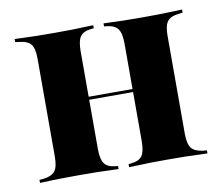

<svg xmlns="http://www.w3.org/2000/svg" viewBox="-55 -484 636 549"><g transform="rotate(-10 262.5 -209.0)"><path d="M388.7 -2.4Q364.5 -2.4 339.5 -2Q314.5 -1.6 278.2 0V-8.9L285.5 -9.7Q308.9 -12.1 317.7 -24.6Q326.6 -37.1 326.6 -66.9V-208.9H451.6V-66.9Q451.6 -37.1 460.9 -25Q470.2 -12.9 494.4 -9.7L505.6 -8.9V0Q467.7 -1.6 441.5 -2Q415.3 -2.4 388.7 -2.4ZM136.3 -2.4Q110.5 -2.4 83.9 -2Q57.3 -1.6 19.4 0V-8.9L30.6 -9.7Q55.6 -12.9 64.9 -25Q74.2 -37.1 74.2 -66.9V-350.8Q74.2 -380.6 64.9 -392.7Q55.6 -404.8 30.6 -407.3L19.4 -408.9V-417.7Q57.3 -416.1 83.9 -415.7Q110.5 -415.3 136.3 -415.3Q161.3 -415.3 186.3 -415.7Q211.3 -416.1 247.6 -417.7V-408.9L239.5 -408.1Q216.9 -405.6 208.1 -393.1Q199.2 -380.6 199.2 -350.8V-66.9Q199.2 -37.1 208.1 -24.6Q216.9 -12.1 239.5 -9.7L247.6 -8.9V0Q211.3 -1.6 186.3 -2Q161.3 -2.4 136.3 -2.4ZM326.6 -208.9V-350.8Q326.6 -380.6 317.3 -393.1Q308.1 -405.6 285.5 -408.1L277.4 -408.9V-417.7Q313.7 -416.1 339.1 -415.7Q364.5 -415.3 388.7 -415.3Q415.3 -415.3 441.5 -415.7Q467.7 -416.1 505.6 -417.7V-408.9L494.4 -407.3Q470.2 -404.8 460.9 -392.7Q451.6 -380.6 451.6 -350.8V-208.9ZM150 -209.7V-218.5H376.6V-209.7Z"/></g></svg>

Font: Playfair 144pt SemiCondensed ExtraBold
Style: Regular
Weight: 800
Width: 4
Designer: Claus Eggers Sørensen
Foundry: Claus Eggers Sørensen
Version: Version 2.203